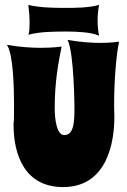

<svg xmlns="http://www.w3.org/2000/svg" viewBox="-20 -732 517 779"><path d="M463 -563C463 -563 434 -558 387 -558C352 -558 306 -561 254 -570C281 -519 282 -294 282 -294C282 -242 281 -184 241 -184C210 -184 202 -247 202 -295C202 -400 217 -479 230 -543C230 -543 197 -538 146 -538C108 -538 60 -541 8 -550C33 -515 37 -383 37 -305C37 -205 35 -255 35 -226C35 -104 80 27 236 27C418 27 444 -161 444 -257C444 -272 443 -288 443 -304C443 -402 451 -505 463 -563ZM382 -712C338 -700 287 -700 242 -700C194 -700 142 -701 95 -712C98 -688 100 -664 100 -640C100 -628 100 -603 95 -591C143 -604 203 -604 252 -604C287 -604 351 -602 382 -587C378 -607 376 -628 376 -649C376 -670 378 -691 382 -712Z"/></svg>

Font: Spicy Rice
Style: Regular
Weight: 400
Designer: Astigmatic (AOETI)
Foundry: Astigmatic (AOETI)
Version: Version 1.000